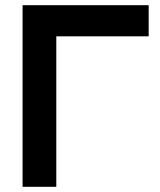

<svg xmlns="http://www.w3.org/2000/svg" viewBox="-20 -720 618 740"><path d="M67 0V-700H553V-580H197V0Z"/></svg>

Font: Zen Kaku Gothic Antique Black
Style: Regular
Weight: 900
Designer: Yoshimichi Ohira
Foundry: Positype
Version: Version 1.001